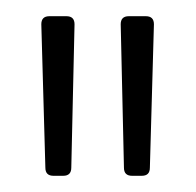

<svg xmlns="http://www.w3.org/2000/svg" viewBox="-20 -713 242 237"><path d="M36 -506 31 -683Q31 -693 41 -693H62Q72 -693 72 -683L68 -506Q68 -496 58 -496H46Q36 -496 36 -506ZM133 -506 129 -683Q129 -693 139 -693H160Q170 -693 170 -683L165 -506Q165 -496 155 -496H143Q133 -496 133 -506Z"/></svg>

Font: Barlow Semi Condensed ExLight
Style: Regular
Weight: 275
Width: 4
Designer: Jeremy Tribby
Foundry: Tribby Type
Version: Version 1.408